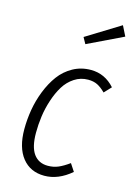

<svg xmlns="http://www.w3.org/2000/svg" viewBox="-120 -842 636 916"><g transform="rotate(15 198.0 -384.5)"><path d="M370.1 -779.8 395 -730 220.2 -646 203.1 -676.8ZM278.8 -534.2Q347.7 -534.2 396 -480L363.8 -445.8Q343.3 -466.3 324 -476.1Q304.7 -485.8 277.8 -485.8Q240.7 -485.8 210.2 -465.8Q179.7 -445.8 160.2 -414.1Q140.6 -382.3 127 -340.8Q113.3 -299.3 107.7 -258.3Q102.1 -217.3 102.1 -176.8Q102.1 -106.9 126.7 -73Q151.4 -39.1 196.8 -39.1Q225.1 -39.1 248.8 -49.3Q272.5 -59.6 300.8 -80.1L325.2 -43Q261.7 11.2 192.9 11.2Q123.5 11.2 83.7 -38.8Q43.9 -88.9 43.9 -179.2Q43.9 -227.1 52 -275.1Q60.1 -323.2 78.6 -370.4Q97.2 -417.5 123.8 -453.6Q150.4 -489.7 190.4 -512Q230.5 -534.2 278.8 -534.2Z"/></g></svg>

Font: Fira Sans Compressed Light
Style: Italic
Weight: 300
Width: 3
Italic angle: -8°
Designer: Carrois Corporate & Edenspiekermann AG
Foundry: Carrois Corporate GbR & Edenspiekermann AG
Version: Version 4.203;PS 004.203;hotconv 1.0.88;makeotf.lib2.5.64775